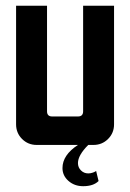

<svg xmlns="http://www.w3.org/2000/svg" viewBox="-20 -502 451 665"><path d="M35.7 -482.1H142.9V-116.4Q142.9 -98.6 160.7 -98.6H250Q267.9 -98.6 267.9 -116.4V-482.1H375V-71.4Q375 -41.4 354.3 -20.7Q333.6 0 303.6 0H285.7Q250 35.7 250 62.9Q250 77.9 260.4 88.2Q270.7 98.6 285.7 98.6Q292.9 98.6 299.6 96.4Q306.4 94.3 310 92.1L312.9 90L321.4 125Q303.6 142.9 267.9 142.9Q237.9 142.9 217.1 124.6Q196.4 106.4 196.4 80Q196.4 35 250 0H107.1Q77.1 0 56.4 -20.7Q35.7 -41.4 35.7 -71.4Z"/></svg>

Font: Aire Exterior
Style: Regular
Weight: 400
Width: 4
Designer: Jayvee Enaguas (HarvettFox96)
Version: 20190503.02